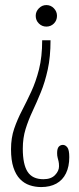

<svg xmlns="http://www.w3.org/2000/svg" viewBox="-20 -590 312 758"><path d="M179.5 -431Q179.5 -365.5 168.5 -315.5Q157.5 -265.5 141.2 -225.8Q125 -186 108.5 -151Q92 -116 81 -80.5Q70 -45 70 -3Q70 59 89 88.2Q108 117.5 151.5 117.5Q181.5 117.5 197.2 101.2Q213 85 213 66.5Q213 54.5 211.2 47Q209.5 39.5 207.5 32.2Q205.5 25 205.5 14.5Q205.5 -3.5 212 -10.8Q218.5 -18 228.5 -18Q238 -18 245.8 -8.2Q253.5 1.5 253.5 30.5Q253.5 67.5 240.5 94.2Q227.5 121 202.5 134.8Q177.5 148.5 142.5 148.5Q118.5 148.5 97 141.2Q75.5 134 59 117Q42.5 100 33 71.2Q23.5 42.5 23.5 -1Q23.5 -45.5 36 -82Q48.5 -118.5 66.8 -153.5Q85 -188.5 103.2 -227.8Q121.5 -267 134 -316.2Q146.5 -365.5 146.5 -431ZM163 -570Q180.5 -570 192.8 -557.2Q205 -544.5 205 -527.5Q205 -509.5 192.8 -497.2Q180.5 -485 163 -485Q146 -485 133.5 -497.2Q121 -509.5 121 -527.5Q121 -544.5 133.5 -557.2Q146 -570 163 -570Z"/></svg>

Font: Imbue Thin 10pt ExtraLight
Style: Regular
Weight: 250
Version: Version 1.102